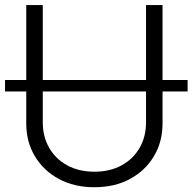

<svg xmlns="http://www.w3.org/2000/svg" viewBox="-39 -748 780 778"><path d="M721.2 -423.8V-377.4H-18.6V-423.8ZM343.3 10.7Q261.7 10.7 199.5 -22.9Q137.2 -56.6 102.3 -115Q67.4 -173.3 67.4 -247.6V-727.5H134.3V-252.4Q134.3 -194.3 160.2 -149.2Q186 -104 233.2 -78.1Q280.3 -52.2 343.8 -52.2Q406.7 -52.2 453.9 -78.1Q501 -104 526.9 -149.2Q552.7 -194.3 552.7 -252.4V-727.5H619.6V-247.6Q619.6 -173.3 584.7 -115Q549.8 -56.6 487.8 -22.9Q425.8 10.7 343.3 10.7Z"/></svg>

Font: Inter 28pt Light
Style: Regular
Weight: 300
Designer: Rasmus Andersson
Foundry: rsms
Version: Version 4.001;git-66647c0bb